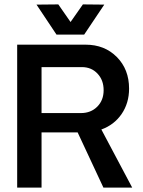

<svg xmlns="http://www.w3.org/2000/svg" viewBox="-20 -853 651 873"><path d="M58.1 0V-649.9H369.1Q455.6 -649.9 511.2 -593.8Q566.9 -537.6 566.9 -450.2Q566.9 -384.3 533 -334.7Q499 -285.2 440.9 -264.2L581.1 0H450.2L333 -251H168.9V0ZM236.8 -695.8 146 -832 245.1 -833 300.8 -752.9 356.9 -833 454.1 -832 362.8 -695.8ZM168.9 -338.9H348.1Q393.1 -338.9 422.1 -367.9Q451.2 -397 451.2 -442.9Q451.2 -488.8 423.3 -518.3Q395.5 -547.9 352.1 -547.9H168.9Z"/></svg>

Font: Apfel Grotezk Mittel
Style: Regular
Weight: 500
Designer: Luigi Gorlero
Foundry: © 2023, Luigi Gorlero & Collletttivo
Version: Version 2.000;Glyphs 3.2 (3217)